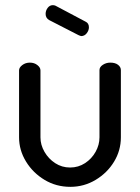

<svg xmlns="http://www.w3.org/2000/svg" viewBox="-20 -717 544 745"><path d="M253 8Q198 8 153 -19Q108 -46 81 -90Q54 -134 54 -184V-444Q54 -455 66.5 -464.5Q79 -474 96 -474Q113 -474 125 -464.5Q137 -455 137 -444V-184Q137 -155 152.5 -128Q168 -101 194 -84Q220 -67 252 -67Q284 -67 310 -84Q336 -101 351 -128Q366 -155 366 -184V-445Q366 -457 379 -465.5Q392 -474 408 -474Q427 -474 438 -465.5Q449 -457 449 -445V-184Q449 -133 422.5 -89.5Q396 -46 351 -19Q306 8 253 8ZM295 -577Q293 -577 290 -578.5Q287 -580 284 -581L171 -639Q157 -647 157 -663Q157 -676 165 -686.5Q173 -697 185 -697Q190 -697 195 -695L312 -633Q325 -627 325 -611Q325 -599 316.5 -588Q308 -577 295 -577Z"/></svg>

Font: Dosis ExtraLight Medium
Style: Regular
Weight: 500
Version: Version 3.001; ttfautohint (v1.8.2)